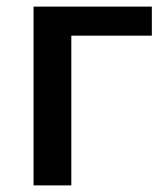

<svg xmlns="http://www.w3.org/2000/svg" viewBox="-20 -561 498 581"><path d="M81.5 -541H439.5V-453.1H195.8V0H81.5Z"/></svg>

Font: Viking Open Sans Light
Style: Bold
Weight: 600
Foundry: Ascender Corporation
Version: Version 2.001